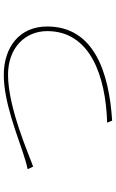

<svg xmlns="http://www.w3.org/2000/svg" viewBox="186 -850 627 1040"><g transform="rotate(-90 500.0 -329.5)"><path d="M877 -388C877 -538 765 -623 614 -623C469 -623 289 -550 196 -520C157 -508 140 -501 104 -494L118 -464C172 -482 434 -600 615 -600C765 -600 852 -504 852 -388C852 -154 608 -71 356 -63L367 -36C631 -53 877 -135 877 -388Z"/></g></svg>

Font: Glow Sans SC Normal Thin
Style: Regular
Weight: 100
Designer: Ryoko NISHIZUKA (kana, bopomofo & ideographs); Paul D. Hunt (Latin, Greek & Cyrillic); Sandoll Communications, Soo-young
Version: Version 0.93